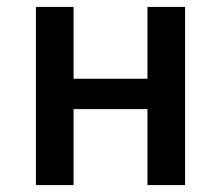

<svg xmlns="http://www.w3.org/2000/svg" viewBox="-20 -536 640 556"><path d="M84 -516H193V-308H407V-516H516V0H407V-220H193V0H84Z"/></svg>

Font: IBM Plex Mono Medium
Style: Regular
Weight: 500
Monospace: yes
Designer: Mike Abbink, Paul van der Laan, Pieter van Rosmalen
Foundry: Bold Monday
Version: Version 2.3